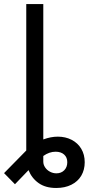

<svg xmlns="http://www.w3.org/2000/svg" viewBox="-61 -727 437 946"><path d="M152.3 -707V-40Q189.5 -53.7 223.6 -53.7Q261.7 -53.7 292 -38.1Q322.3 -22.5 339.4 6.1Q356.4 34.7 356.4 72.3Q356.4 109.9 339.4 138.7Q322.3 167.5 290.5 183.3Q258.8 199.2 215.8 199.2Q163.1 199.2 129.2 175Q95.2 150.9 79.6 111.3L12.7 180.7L-41 126L65.4 17.6L68.4 14.6V-707ZM216.8 127Q240.7 127 255.6 111.8Q270.5 96.7 270.5 72.3Q270.5 48.3 254.9 34.4Q239.3 20.5 212.9 20.5Q181.6 20.5 152.3 41.5V69.3Q152.3 84.5 161.4 97.9Q170.4 111.3 185.3 119.1Q200.2 127 216.8 127Z"/></svg>

Font: Pretendard GOV
Style: Regular
Weight: 400
Designer: Base glyphs from Inter by Rasmus Andersson; Hangeul glyphs from Noto Sans CJK(Source Han Sans) by Jang Soo-young and Kan
Foundry: Kil Hyung-jin
Version: Version 1.309